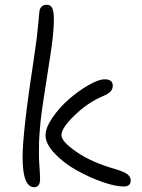

<svg xmlns="http://www.w3.org/2000/svg" viewBox="-20 -779 598 809"><path d="M124 9.8Q75.2 9.8 75.2 -117.2Q75.2 -224.1 124 -541Q136.2 -621.6 140.4 -670.9Q144.5 -720.2 146 -731Q150.9 -760.3 179.2 -758.8Q194.8 -758.8 201.7 -741.2Q208.5 -723.6 206.5 -675.5Q204.6 -627.4 191.9 -543.9Q186.5 -508.8 177.5 -450.9Q168.5 -393.1 165.5 -373.8Q162.6 -354.5 157.2 -317.4Q151.9 -280.3 150.6 -265.4Q149.4 -250.5 147.2 -223.9Q145 -197.3 144.5 -176.8Q144 -156.2 144 -128.9Q144 -106.9 146.5 -73.7Q148.9 -40.5 148.9 -24.9Q148.9 9.8 124 9.8ZM501 6.8Q465.3 6.8 409.7 -12.9Q354 -32.7 301 -62.5Q248 -92.3 210 -132.6Q171.9 -172.9 171.9 -209Q171.9 -240.7 201.2 -283.4Q230.5 -326.2 270.5 -361.1Q310.5 -396 353 -420.4Q395.5 -444.8 420.9 -444.8Q455.1 -444.8 455.1 -418Q455.1 -402.8 445.1 -392.8Q435.1 -382.8 414.1 -374Q351.6 -348.1 295.2 -293.9Q238.8 -239.7 238.8 -209Q238.8 -183.1 302 -139.2Q365.2 -95.2 467.8 -65.9Q504.9 -54.7 517.8 -43.9Q530.8 -33.2 530.8 -19Q530.8 6.8 501 6.8Z"/></svg>

Font: Shantell Sans Irregular
Style: Regular
Weight: 300
Designer: Stephen Nixon, Anya Danilova, Shantell Martin
Foundry: Arrow Type
Version: Version 1.006;[9816181b4]